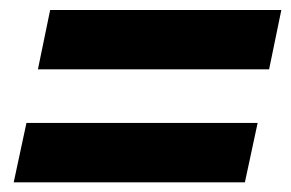

<svg xmlns="http://www.w3.org/2000/svg" viewBox="-20 -489 594 392"><path d="M57.4 -347.4 82.4 -468.6H554.4L529.4 -347.4ZM8 -116.8 34 -238H506L480 -116.8Z"/></svg>

Font: Geist
Style: Italic
Weight: 400
Italic angle: -12°
Designer: Basement.studio, Andrés Briganti, Mateo Zaragoza
Foundry: Basement.studio, Vercel, Andrés Briganti, Guido Ferreyra, Mateo Zaragoza
Version: Version 1.500